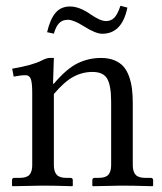

<svg xmlns="http://www.w3.org/2000/svg" viewBox="-20 -642 561 663"><path d="M346.2 -569.3Q363.3 -569.3 374.5 -580.6Q385.7 -591.8 396 -622.1L419.9 -615.7Q401.4 -525.4 333 -525.4Q310.5 -525.4 269.5 -551.3Q233.9 -573.7 214.8 -573.7Q195.8 -573.7 184.6 -562.5Q173.3 -551.3 166 -525.9L142.6 -530.8Q153.3 -576.2 171.9 -597.9Q190.4 -619.6 221.7 -619.6Q254.4 -619.6 293.9 -591.8Q326.2 -569.3 346.2 -569.3ZM363.8 -71.8V-290.5Q363.8 -346.2 350.3 -369.9Q336.9 -393.6 299.3 -393.6Q264.6 -393.6 233.6 -377Q202.6 -360.4 166 -317.4V-71.8Q166 -49.3 175.8 -38.6Q185.5 -27.8 209 -27.8H223.1Q231.4 -27.8 231.4 -19.5V-1L229.5 1Q166 -1 127 -1L23.4 1L21.5 -1V-19.5Q21.5 -27.8 29.3 -27.8H48.3Q72.3 -27.8 81.8 -38.6Q91.3 -49.3 91.3 -71.8V-320.8Q91.3 -358.4 85.9 -370.4Q80.6 -382.3 68.8 -382.3Q51.3 -382.3 27.3 -377.4L22 -404.8Q93.8 -417 125 -433.6Q141.6 -441.9 150.9 -441.9H166L163.1 -353H166Q210.4 -405.3 248.3 -423.6Q286.1 -441.9 329.1 -441.9Q355.5 -441.9 375 -433.8Q394.5 -425.8 406.5 -412.1Q418.5 -398.4 425.8 -377.7Q433.1 -356.9 435.8 -334.7Q438.5 -312.5 438.5 -283.7V-71.8Q438.5 -49.3 448.2 -38.6Q458 -27.8 481.4 -27.8H500.5Q508.8 -27.8 508.8 -19.5V-1L506.8 1Q438.5 -1 399.4 -1L300.8 1L298.8 -1V-19.5Q298.8 -27.8 306.6 -27.8H320.8Q344.7 -27.8 354.2 -38.6Q363.8 -49.3 363.8 -71.8Z"/></svg>

Font: Libertinage
Style: f
Weight: 400
Designer: OSP
Foundry: OSP
Version: Version 1.0; 2008; OFL relea